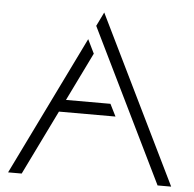

<svg xmlns="http://www.w3.org/2000/svg" viewBox="-51 -751 810 802"><g transform="rotate(5 354.0 -350.0)"><path d="M638.8 0.1H695.8L353.9 -700.1L325.4 -641.7L353.9 -583.3ZM12 0.1H69L201.5 -271.2H438.6L413 -322.4H226.5L325.4 -525L296.9 -583.3Z"/></g></svg>

Font: Expanse
Style: Expanse
Weight: 400
Designer: Ryan Lin
Version: Version 1.0